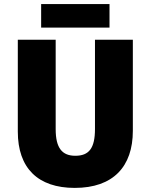

<svg xmlns="http://www.w3.org/2000/svg" viewBox="-20 -908 735 938"><path d="M515 -888H181V-773H515ZM629 -269V-714H444V-278C444 -184 415 -147 348 -147C284 -147 252 -184 252 -277V-714H67V-265C67 -87 165 10 345 10C533 10 629 -94 629 -269Z"/></svg>

Font: Noto Sans Thai Looped SemiCondensed Black
Style: Regular
Weight: 900
Width: 4
Designer: Sasikarn Vongin, Ben Mitchell
Foundry: The Fontpad Ltd
Version: Version 1.001